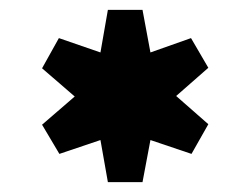

<svg xmlns="http://www.w3.org/2000/svg" viewBox="-20 -768 506 388"><path d="M183 -485 100 -457 65 -516 131 -573 65 -630 99 -691 183 -662 198 -748H268L284 -662L366 -691L401 -631L336 -574L401 -517L367 -457L284 -485L268 -400H198Z"/></svg>

Font: Suez One
Style: Regular
Weight: 400
Version: Version 1.000